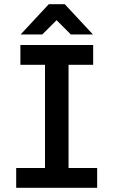

<svg xmlns="http://www.w3.org/2000/svg" viewBox="-20 -908 540 913"><path d="M423 -694V-600H306V-109H442V-15H57V-109H194V-600H77V-694ZM288 -888 422 -744H317L249 -812L181 -744H78L212 -888Z"/></svg>

Font: D2Coding ligature
Style: Bold
Weight: 700
Monospace: yes
Designer: Yong-Rak Park; Jeong-Hwan Yoon; Sang-Min Lee;
Foundry: NHN Corporation
Version: Version 1.3.2; Build 20180524